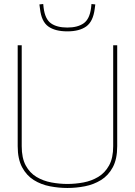

<svg xmlns="http://www.w3.org/2000/svg" viewBox="-20 -925 670 955"><path d="M68 -198V-700H88V-198Q88 -139 108 -102Q128 -65 161.5 -45Q195 -25 235.5 -17.5Q276 -10 315 -10Q355 -10 395 -17.5Q435 -25 468.5 -45Q502 -65 522.5 -102Q543 -139 543 -198V-700H563V-198Q563 -134 541 -93Q519 -52 482.5 -29.5Q446 -7 402.5 1.5Q359 10 315 10Q272 10 228 1.5Q184 -7 148 -29.5Q112 -52 90 -93Q68 -134 68 -198ZM315 -769Q254 -769 220 -793.5Q186 -818 179 -881Q177 -892 176 -903L195 -905Q196 -900 196 -895Q196 -890 197 -886Q204 -830 233.5 -809Q263 -788 315 -788Q366 -788 396 -809Q426 -830 433 -886Q433 -891 434 -895.5Q435 -900 435 -905L454 -903Q453 -897 452.5 -891.5Q452 -886 451 -880Q443 -818 409 -793.5Q375 -769 315 -769Z"/></svg>

Font: Georama Thin
Style: Regular
Weight: 100
Designer: Jean-Baptiste Levee
Foundry: Production Type
Version: Version 1.000